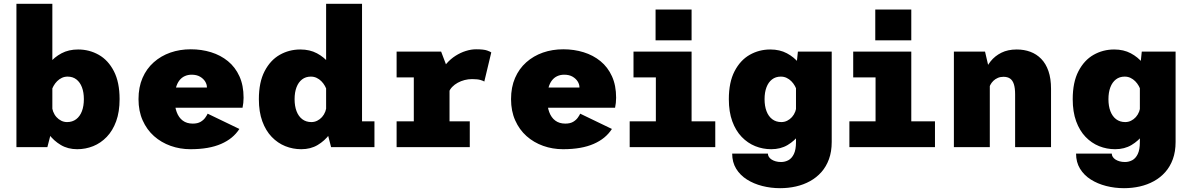

<svg xmlns="http://www.w3.org/2000/svg" viewBox="-20 -770 6240 1005"><path d="M66 0V-750H254V-101L228 0ZM384 11Q335.5 11 298.5 -11Q261.5 -33 236.5 -66.5Q211.5 -100 199 -135.5Q186.5 -171 186.5 -198L251.5 -221Q252 -202.5 258.2 -186Q264.5 -169.5 275.5 -157.2Q286.5 -145 300.8 -138Q315 -131 331 -131Q359 -131 378.8 -146Q398.5 -161 408.8 -188Q419 -215 419 -251Q419 -286.5 409 -313Q399 -339.5 380 -354.2Q361 -369 334 -369Q317.5 -369 303.8 -362.5Q290 -356 279 -345Q268 -334 260.2 -320Q252.5 -306 248 -291L189 -315Q189 -342 201.8 -375.5Q214.5 -409 239.5 -440Q264.5 -471 302 -491Q339.5 -511 389 -511Q447.5 -511 497 -483Q546.5 -455 576.2 -397.2Q606 -339.5 606 -251Q606 -184.5 588 -135.2Q570 -86 538.8 -53.5Q507.5 -21 467.8 -5Q428 11 384 11Z M977 11Q922.5 11 873.2 -6.5Q824 -24 786.2 -57.5Q748.5 -91 726.8 -139.8Q705 -188.5 705 -251Q705 -313.5 726 -362Q747 -410.5 784.8 -444Q822.5 -477.5 872 -494.8Q921.5 -512 978.5 -512Q1035 -512 1085 -496.5Q1135 -481 1173.2 -449.8Q1211.5 -418.5 1233.2 -370.8Q1255 -323 1255 -258.5Q1255 -245.5 1253.5 -231.2Q1252 -217 1249.5 -206H856V-312H1063Q1063 -312.5 1063 -313Q1063 -313.5 1063 -314Q1063 -328.5 1053.8 -343.5Q1044.5 -358.5 1026.8 -368.8Q1009 -379 983 -379Q963.5 -379 947 -371.5Q930.5 -364 918.8 -348.8Q907 -333.5 900.5 -309.5Q894 -285.5 894 -252.5Q894 -212.5 904.8 -183.5Q915.5 -154.5 936.5 -138.8Q957.5 -123 989 -123Q1014 -123 1029.8 -132.2Q1045.5 -141.5 1054.2 -153.8Q1063 -166 1067 -175L1233 -95Q1216.5 -69.5 1192.8 -50Q1169 -30.5 1137.5 -16.8Q1106 -3 1066 4Q1026 11 977 11Z M1557 11Q1513 11 1473.2 -5Q1433.5 -21 1402.2 -53.5Q1371 -86 1353 -135.2Q1335 -184.5 1335 -251Q1335 -339.5 1365 -397.2Q1395 -455 1444.2 -483Q1493.5 -511 1552 -511Q1601.5 -511 1639 -491Q1676.5 -471 1701.5 -440Q1726.5 -409 1739.2 -375.5Q1752 -342 1752 -315L1693 -291Q1688.5 -306 1680.8 -320Q1673 -334 1662 -345Q1651 -356 1637.2 -362.5Q1623.5 -369 1607 -369Q1580 -369 1561 -354.2Q1542 -339.5 1532 -313Q1522 -286.5 1522 -251Q1522 -215 1532.2 -188Q1542.5 -161 1562.2 -146Q1582 -131 1610 -131Q1626 -131 1640.2 -138Q1654.5 -145 1665.5 -157.2Q1676.5 -169.5 1682.8 -186Q1689 -202.5 1689.5 -221L1754.5 -198Q1754.5 -171 1742 -135.5Q1729.5 -100 1704.5 -66.5Q1679.5 -33 1642.8 -11Q1606 11 1557 11ZM1875 -750V-51L1791 -135H1940V0H1713L1687 -101V-750Z M2056 0V-135H2146V-365H2056V-500H2289L2333 -384V-135H2439V0ZM2330 -288 2273 -320Q2273 -355 2285.2 -384.8Q2297.5 -414.5 2318 -438Q2338.5 -461.5 2364.5 -478Q2390.5 -494.5 2418.2 -503.2Q2446 -512 2472 -512Q2512.5 -512 2530.2 -505.5Q2548 -499 2551.5 -495.5L2515 -343Q2511.5 -346.5 2495.5 -351.2Q2479.5 -356 2451 -356Q2431 -356 2411.8 -351Q2392.5 -346 2375.8 -336.8Q2359 -327.5 2347 -315Q2335 -302.5 2330 -288Z M2927 11Q2872.5 11 2823.2 -6.5Q2774 -24 2736.2 -57.5Q2698.5 -91 2676.8 -139.8Q2655 -188.5 2655 -251Q2655 -313.5 2676 -362Q2697 -410.5 2734.8 -444Q2772.5 -477.5 2822 -494.8Q2871.5 -512 2928.5 -512Q2985 -512 3035 -496.5Q3085 -481 3123.2 -449.8Q3161.5 -418.5 3183.2 -370.8Q3205 -323 3205 -258.5Q3205 -245.5 3203.5 -231.2Q3202 -217 3199.5 -206H2806V-312H3013Q3013 -312.5 3013 -313Q3013 -313.5 3013 -314Q3013 -328.5 3003.8 -343.5Q2994.5 -358.5 2976.8 -368.8Q2959 -379 2933 -379Q2913.5 -379 2897 -371.5Q2880.5 -364 2868.8 -348.8Q2857 -333.5 2850.5 -309.5Q2844 -285.5 2844 -252.5Q2844 -212.5 2854.8 -183.5Q2865.5 -154.5 2886.5 -138.8Q2907.5 -123 2939 -123Q2964 -123 2979.8 -132.2Q2995.5 -141.5 3004.2 -153.8Q3013 -166 3017 -175L3183 -95Q3166.5 -69.5 3142.8 -50Q3119 -30.5 3087.5 -16.8Q3056 -3 3016 4Q2976 11 2927 11Z M3276 0V-135H3413V-365H3296V-500H3600V-135H3724V0ZM3411.5 -720H3600V-559H3411.5Z M4063.5 215Q4015 215 3970 203.5Q3925 192 3889.5 169.5Q3854 147 3833.2 113Q3812.5 79 3812.5 34H3999.5Q3999.5 43 4004.5 51Q4009.5 59 4018.8 65Q4028 71 4040.5 74.5Q4053 78 4068.5 78Q4089 78 4106.8 68.5Q4124.5 59 4135.5 36.2Q4146.5 13.5 4146.5 -26V-403.5L4156.5 -500H4333.5V-27Q4333.5 23.5 4319.2 62.8Q4305 102 4279.5 130.8Q4254 159.5 4220 178.2Q4186 197 4146.2 206Q4106.5 215 4063.5 215ZM4017 11Q3973 11 3933.2 -5Q3893.5 -21 3862.2 -53.5Q3831 -86 3813 -135.2Q3795 -184.5 3795 -251Q3795 -339.5 3825 -397.2Q3855 -455 3904.2 -483Q3953.5 -511 4012 -511Q4061.5 -511 4099 -491Q4136.5 -471 4161.5 -440Q4186.5 -409 4199.2 -375.5Q4212 -342 4212 -315L4153 -291Q4148.5 -306 4140.8 -320Q4133 -334 4122 -345Q4111 -356 4097.2 -362.5Q4083.5 -369 4067 -369Q4040 -369 4021 -354.2Q4002 -339.5 3992 -313Q3982 -286.5 3982 -251Q3982 -215 3992.2 -188Q4002.5 -161 4022.2 -146Q4042 -131 4070 -131Q4086 -131 4100.2 -138Q4114.5 -145 4125.5 -157.2Q4136.5 -169.5 4142.8 -186Q4149 -202.5 4149.5 -221L4214.5 -198Q4214.5 -171 4202 -135.5Q4189.5 -100 4164.5 -66.5Q4139.5 -33 4102.8 -11Q4066 11 4017 11Z M4426 0V-135H4563V-365H4446V-500H4750V-135H4874V0ZM4561.5 -720H4750V-559H4561.5Z M4973 0V-500H5136L5161 -392V0ZM5293.5 0V-276Q5293.5 -309 5287 -329.2Q5280.5 -349.5 5267 -358.8Q5253.5 -368 5232.5 -368Q5216 -368 5202.8 -362.2Q5189.5 -356.5 5179.5 -346.8Q5169.5 -337 5163.5 -325.2Q5157.5 -313.5 5155.5 -302L5121.5 -323Q5121.5 -355 5132.2 -388Q5143 -421 5165.2 -449Q5187.5 -477 5221.5 -494Q5255.5 -511 5302 -511Q5340.5 -511 5373 -499Q5405.5 -487 5430 -462Q5454.5 -437 5468 -398Q5481.5 -359 5481.5 -305V0Z M5863.5 215Q5815 215 5770 203.5Q5725 192 5689.5 169.5Q5654 147 5633.2 113Q5612.5 79 5612.5 34H5799.5Q5799.5 43 5804.5 51Q5809.5 59 5818.8 65Q5828 71 5840.5 74.5Q5853 78 5868.5 78Q5889 78 5906.8 68.5Q5924.5 59 5935.5 36.2Q5946.5 13.5 5946.5 -26V-403.5L5956.5 -500H6133.5V-27Q6133.5 23.5 6119.2 62.8Q6105 102 6079.5 130.8Q6054 159.5 6020 178.2Q5986 197 5946.2 206Q5906.5 215 5863.5 215ZM5817 11Q5773 11 5733.2 -5Q5693.5 -21 5662.2 -53.5Q5631 -86 5613 -135.2Q5595 -184.5 5595 -251Q5595 -339.5 5625 -397.2Q5655 -455 5704.2 -483Q5753.5 -511 5812 -511Q5861.5 -511 5899 -491Q5936.5 -471 5961.5 -440Q5986.5 -409 5999.2 -375.5Q6012 -342 6012 -315L5953 -291Q5948.5 -306 5940.8 -320Q5933 -334 5922 -345Q5911 -356 5897.2 -362.5Q5883.5 -369 5867 -369Q5840 -369 5821 -354.2Q5802 -339.5 5792 -313Q5782 -286.5 5782 -251Q5782 -215 5792.2 -188Q5802.5 -161 5822.2 -146Q5842 -131 5870 -131Q5886 -131 5900.2 -138Q5914.5 -145 5925.5 -157.2Q5936.5 -169.5 5942.8 -186Q5949 -202.5 5949.5 -221L6014.5 -198Q6014.5 -171 6002 -135.5Q5989.5 -100 5964.5 -66.5Q5939.5 -33 5902.8 -11Q5866 11 5817 11Z"/></svg>

Font: Trispace Thin ExtraBold
Style: Regular
Weight: 800
Version: Version 1.210